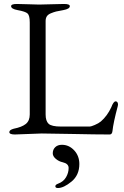

<svg xmlns="http://www.w3.org/2000/svg" viewBox="-20 -673 624 968"><path d="M272 275Q259 275 259 266Q259 258 273 253Q300 243 313 220.5Q326 198 326 174Q326 152 296 145Q277 141 261.5 128Q246 115 246 100Q246 81 258.5 69Q271 57 292 57Q328 57 354 85Q380 113 380 154Q380 210 340.5 242.5Q301 275 272 275ZM210 -567V-96Q210 -63 225 -49Q240 -35 287 -35H433Q439 -35 458 -43Q477 -51 489 -61Q521 -89 541 -132Q552 -162 563 -162Q575 -162 575 -144Q575 -143 574 -141V-139Q551 -53 547 -12Q545 5 533 5Q462 5 349 2.5Q236 0 190 0L55 5Q27 5 27 -7Q27 -18 49 -24Q90 -32 110 -48Q130 -64 130 -96V-560Q130 -595 119 -605Q108 -615 69 -622Q36 -628 36 -642Q36 -653 65 -653Q93 -653 124.5 -651.5Q156 -650 177 -650Q201 -650 238 -651.5Q275 -653 303 -653Q332 -653 332 -642Q332 -628 299 -622Q275 -618 263 -615Q251 -612 236.5 -606Q222 -600 216 -590.5Q210 -581 210 -567Z"/></svg>

Font: EB Garamond SC 12
Style: Regular
Weight: 400
Version: Version 0.016 ; ttfautohint (v0.97) -l 8 -r 50 -G 200 -x 0 -